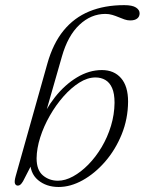

<svg xmlns="http://www.w3.org/2000/svg" viewBox="-20 -738 577 766"><path d="M227 -512.5 149 -240.5 136.5 -240Q160 -300.5 199.2 -350.2Q238.5 -400 287 -429.2Q335.5 -458.5 386.5 -458.5Q435 -458.5 463 -426.2Q491 -394 491 -332.5Q490.5 -263.5 465.5 -202Q440.5 -140.5 399.5 -93.2Q358.5 -46 310 -19Q261.5 8 214 8Q164.5 8 131.5 -19.8Q98.5 -47.5 100 -100.5L115 -98.5L72 -15Q66 -5 61.2 -1.2Q56.5 2.5 51.5 2.5Q43 2.5 39.8 -5.5Q36.5 -13.5 42.5 -35L169 -484.5Q191.5 -564.5 233.5 -616Q275.5 -667.5 336.2 -692.5Q397 -717.5 475.5 -717.5Q508 -717.5 522.5 -708Q537 -698.5 537 -685Q537 -671.5 527.2 -664Q517.5 -656.5 499.5 -656.5Q488 -656.5 476.5 -660.5Q465 -664.5 453.2 -669.5Q441.5 -674.5 428.2 -678.5Q415 -682.5 400.5 -682.5Q343 -682.5 296.8 -639Q250.5 -595.5 227 -512.5ZM361 -429Q329 -429 296.2 -408.2Q263.5 -387.5 233.2 -353.2Q203 -319 178.8 -276.5Q154.5 -234 140.5 -190Q126.5 -146 126 -106.5Q126 -59.5 151.2 -38.2Q176.5 -17 211 -17Q240 -17 271.5 -34.2Q303 -51.5 332.5 -81.5Q362 -111.5 385.5 -151Q409 -190.5 422.8 -236Q436.5 -281.5 437 -328Q437 -365 427.2 -387Q417.5 -409 400.2 -419Q383 -429 361 -429Z"/></svg>

Font: Fraunces ExtraLight
Style: Italic
Weight: 250
Italic angle: -16°
Version: Version 1.000;[b76b70a41]